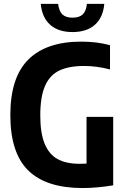

<svg xmlns="http://www.w3.org/2000/svg" viewBox="-20 -965 654 994"><path d="M566 -360V-5.5Q480.5 8.5 407.5 8.5Q219.5 8.5 126.5 -82.2Q33.5 -173 33.5 -369.5Q33.5 -564.5 127 -657Q220.5 -749.5 400.5 -749.5Q482 -749.5 549.5 -731V-605.5Q480.5 -623.5 416 -623.5Q336 -623.5 286.5 -599.5Q237 -575.5 212.8 -519.5Q188.5 -463.5 188.5 -367.5Q188.5 -275.5 211.5 -220.2Q234.5 -165 279 -141Q323.5 -117 392 -117Q404 -117 428 -118V-360ZM191 -945H281Q285.5 -907 303.2 -890.2Q321 -873.5 355.5 -873.5Q390 -873.5 408 -890.2Q426 -907 430 -945H520Q513.5 -874 471 -836.5Q428.5 -799 355.5 -799Q282.5 -799 240 -836.5Q197.5 -874 191 -945Z"/></svg>

Font: Encode Sans Condensed
Style: Bold
Weight: 700
Width: 3
Designer: Multiple Designers
Foundry: Impallari Type
Version: Version 2.000